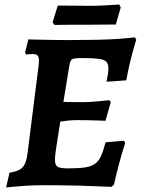

<svg xmlns="http://www.w3.org/2000/svg" viewBox="-20 -818 622 848"><path d="M222.8 -112Q222.8 -87.8 235.1 -81Q247.4 -74.3 280.4 -74.3Q325.8 -74.3 353.8 -78.3Q381.8 -82.3 398.7 -93.9Q415.5 -105.4 425.9 -128.3Q436.3 -151.3 446.4 -189.7L527 -196.5L533.1 -187Q533.1 -187 524.8 -160.7Q516.6 -134.5 505.4 -92.6Q494.3 -50.8 483.4 -3L473 7Q473 7 453.5 6.5Q434.1 6 402 4.5Q369.8 3 330.3 2Q290.8 1 250.2 0.5Q209.6 0 174.1 0Q131.3 0 93 2.5Q54.6 5 30.8 7.5Q6.9 10 6.9 10L22 -55.1Q62.8 -61.1 79.7 -79Q96.6 -97 101.6 -140.9L150.1 -525.3Q154.1 -557.3 149.3 -568.3Q144.4 -579.3 125.1 -579.3Q117.6 -579.3 106.7 -578.3Q95.7 -577.3 95.7 -577.3L90.7 -585.3L105.3 -644Q105.3 -644 122.2 -643.5Q139.2 -643 166.2 -642.5Q193.2 -642 223.6 -641.5Q254 -641 280.9 -641Q350.2 -641 405.6 -642.2Q461.1 -643.4 503.5 -646.4Q546 -649.4 575.7 -653L581.8 -643Q581.8 -643 574.1 -617.4Q566.4 -591.8 556.2 -550.7Q546.1 -509.7 537.5 -463.2L450.3 -457Q450.3 -457 452.3 -466.9Q454.3 -476.7 456.6 -490.4Q458.8 -504 458.8 -514.8Q458.8 -535.5 449.4 -545.4Q440 -555.2 414.7 -558.4Q389.4 -561.6 342.1 -561.6Q319.2 -561.6 308 -559.6Q296.9 -557.6 292.8 -550.5Q288.7 -543.4 286.2 -528L260.1 -367.8Q275.2 -367.8 302.1 -367.3Q329 -366.8 350.1 -366.8Q362.2 -366.8 380.8 -368Q399.4 -369.3 418.2 -371.1Q437.1 -373 450.1 -374.2Q463.2 -375.5 463.2 -375.5L469.3 -367L445.7 -284.4Q445.7 -284.4 424.6 -285.4Q403.4 -286.4 373.9 -286.9Q344.5 -287.4 319.7 -287.4Q298.7 -287.4 278.9 -285.2Q259.1 -282.9 246.2 -280.9Q237.8 -223.5 230.3 -178.7Q222.8 -133.9 222.8 -112ZM513.2 -784.7 491.6 -709.7 355 -708.7Q327.1 -708.7 296 -708.7Q264.9 -708.7 243 -708.2Q221.2 -707.7 221.2 -707.7L212.1 -719.4L235.3 -793.3Q235.3 -793.3 260.5 -793.3Q285.6 -793.3 320.3 -792.8Q355 -792.3 383.2 -792.3Q407.7 -792.3 436.5 -793.8Q465.3 -795.3 485.9 -796.8Q506.4 -798.3 506.4 -798.3Z"/></svg>

Font: Alegreya
Style: Italic
Weight: 400
Italic angle: -7°
Designer: Juan Pablo del Peral
Foundry: Huerta Tipografica
Version: Version 2.009